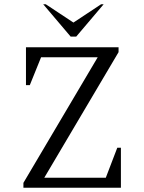

<svg xmlns="http://www.w3.org/2000/svg" viewBox="-20 -882 678 902"><path d="M90 0V-23L439 -613H173L120 -482H102V-660H537V-637L188 -47H477L531 -188H548V0ZM312 -710 183 -862H195L325 -776L455 -862H467L338 -710Z"/></svg>

Font: Spectral Light
Style: Regular
Weight: 300
Designer: Jean-Baptiste Levee
Foundry: Production Type
Version: Version 2.001